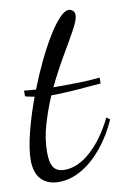

<svg xmlns="http://www.w3.org/2000/svg" viewBox="-82 -644 480 736"><g transform="rotate(-10 158.5 -275.5)"><path d="M87 46Q44 46 19.5 20.5Q-5 -5 -5 -55Q-5 -98 11 -161.5Q27 -225 52 -292Q43 -294 34 -295.5Q25 -297 16 -300V-322Q27 -321 38 -320Q49 -319 62 -318Q83 -372 107 -422Q131 -472 155 -511.5Q179 -551 200.5 -574Q222 -597 238 -597Q246 -597 253.5 -591Q261 -585 261 -573Q261 -555 240 -517Q219 -479 188.5 -427Q158 -375 129 -315Q138 -315 147 -315Q156 -315 164 -315Q201 -315 237 -316Q273 -317 310 -321V-298Q255 -293 211 -290Q167 -287 130 -286Q126 -286 123 -286Q120 -286 116 -286Q94 -235 78 -180.5Q62 -126 62 -74Q62 -32 75 -14Q88 4 117 4Q169 4 219.5 -41.5Q270 -87 309 -166L322 -156Q297 -99 260 -53Q223 -7 178.5 19.5Q134 46 87 46Z"/></g></svg>

Font: Dancing Script Medium
Style: Regular
Weight: 500
Designer: Pablo Impallari
Foundry: Pablo Impallari
Version: Version 2.000